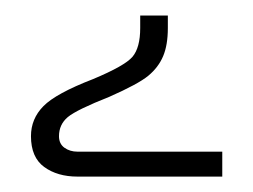

<svg xmlns="http://www.w3.org/2000/svg" viewBox="-20 -713 327 248"><path d="M80.1 -484.9Q54.2 -484.9 37.1 -497.3Q20 -509.8 20 -537.1Q20 -559.6 36.1 -575.9Q52.2 -592.3 100.1 -610.8Q141.1 -627.9 151.1 -639.6Q161.1 -651.4 161.1 -676.8V-692.9H196.8V-676.8Q196.8 -654.8 190.7 -640.4Q184.6 -626 171.6 -615.2Q158.7 -604.5 121.1 -587.9Q79.1 -571.3 67.6 -561.8Q56.2 -552.2 56.2 -537.1Q56.2 -527.3 63.2 -522.2Q70.3 -517.1 80.1 -517.1H267.1V-484.9Z"/></svg>

Font: Noto Sans Kufi Arabic
Style: Regular
Weight: 400
Designer: Monotype Design team
Foundry: Monotype Imaging Inc.
Version: Version 1.02